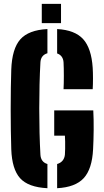

<svg xmlns="http://www.w3.org/2000/svg" viewBox="-20 -959 533 988"><path d="M224 9.5Q125 4.5 83.2 -42.2Q41.5 -89 38 -191Q36.5 -233 35.8 -286.8Q35 -340.5 35 -397.5Q35 -454.5 35.8 -507.5Q36.5 -560.5 38 -601Q42 -708.5 84.5 -756.5Q127 -804.5 224 -809.5V-685Q207 -680 198 -668.2Q189 -656.5 188 -638Q185 -585.5 183.5 -524.8Q182 -464 182 -400.5Q182 -337 183.5 -276.2Q185 -215.5 188 -163Q189 -144.5 198 -132.2Q207 -120 224 -115ZM274 9.5V-115Q291.5 -120 301.8 -132.2Q312 -144.5 314 -163Q315 -174.5 315.2 -193.2Q315.5 -212 315.2 -230.8Q315 -249.5 314 -261H259V-391H460Q462.5 -345.5 462 -291.2Q461.5 -237 459 -191Q454 -89.5 411 -42.5Q368 4.5 274 9.5ZM307 -500Q308.5 -528 308.5 -569.2Q308.5 -610.5 307 -638Q306 -655.5 297.5 -667.2Q289 -679 274 -684V-809.5Q365.5 -804.5 408 -757.5Q450.5 -710.5 457 -610Q458.5 -587 458.5 -555.2Q458.5 -523.5 457 -500ZM195 -840V-939H294V-840Z"/></svg>

Font: Big Shoulders Stencil Display Thin Black
Style: Regular
Weight: 900
Version: Version 2.001